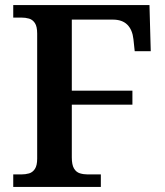

<svg xmlns="http://www.w3.org/2000/svg" viewBox="-20 -734 649 754"><path d="M32 0V-49H63Q80 -49 94 -53Q108 -57 117 -70.5Q126 -84 126 -111V-602Q126 -630 117 -643.5Q108 -657 94 -661Q80 -665 63 -665H32V-714H567L572 -533H509L504 -580Q500 -617 480 -637Q460 -657 423 -657H262V-378H500V-323H262V-116Q262 -87 270.5 -72.5Q279 -58 293.5 -53.5Q308 -49 325 -49H376V0Z"/></svg>

Font: Noto Serif Bengali SemiBold
Style: Regular
Weight: 600
Version: Version 2.003